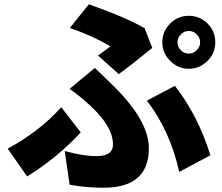

<svg xmlns="http://www.w3.org/2000/svg" viewBox="-20 -821 1040 899"><path d="M827 -586Q842 -570 864 -570Q886 -570 901 -586Q917 -601 917 -623Q917 -645 901 -660Q886 -676 864 -676Q842 -676 827 -660Q811 -645 811 -623Q811 -601 827 -586ZM777 -711Q813 -747 864 -747Q915 -747 952 -711Q988 -674 988 -623Q988 -572 952 -536Q915 -499 864 -499Q813 -499 777 -536Q740 -572 740 -623Q740 -674 777 -711ZM439 -561Q478 -589 497 -604Q415 -653 307 -690L396 -801Q571 -739 657 -689L693 -597Q588 -511 536 -474ZM283 -114Q369 -90 432 -90Q509 -90 509 -144Q509 -228 404 -325Q352 -373 306 -405L424 -503L509 -421Q677 -256 677 -127Q677 58 465 58Q384 58 306 44ZM819 -16Q778 -205 668 -350L799 -419Q908 -279 965 -94ZM358 -201Q248 -82 107 5L16 -125Q163 -204 267 -319Z"/></svg>

Font: Source Han Sans CN Heavy
Style: Bold
Weight: 900
Designer: Ryoko NISHIZUKA (kana & ideographs); Paul D. Hunt (Latin, Greek & Cyrillic); Wenlong ZHANG (bopomofo); Sandoll Communica
Foundry: Adobe Systems Incorporated
Version: Version 1.000;PS 1;hotconv 1.0.78;makeotf.lib2.5.61930